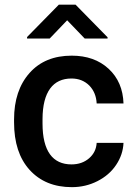

<svg xmlns="http://www.w3.org/2000/svg" viewBox="-20 -770 563 800"><path d="M294.9 -750.5H225.1L92.8 -615.7V-609.4H187L259.8 -685.5L333 -609.4H428.2V-614.7ZM277.8 -85C199.7 -85 157.2 -140.6 157.2 -255.4V-274.4C157.7 -387.7 201.2 -442.9 277.8 -442.9C307.6 -442.9 332.5 -433.1 352.1 -413.6C371.1 -394 381.3 -369.1 382.8 -338.9H494.6C492.7 -398.4 472.2 -446.8 432.6 -483.4C393.1 -520 341.8 -538.1 278.8 -538.1C204.6 -538.1 146 -514.2 103 -465.8C60.1 -417.5 38.6 -353 38.6 -272.5V-260.3C38.6 -175.8 60.1 -109.9 103.5 -62C147 -14.2 205.6 9.8 279.3 9.8C317.4 9.8 353 1.5 385.7 -15.1C418.5 -31.7 444.8 -54.2 463.9 -83C482.9 -111.3 493.2 -142.1 494.6 -174.8H382.8C381.3 -149.4 371.1 -127.9 351.6 -110.8C332 -93.8 307.6 -85 277.8 -85Z"/></svg>

Font: Roboto Medium
Style: Regular
Weight: 500
Designer: Google
Version: Version 2.137; 2017